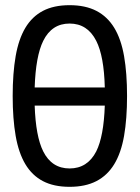

<svg xmlns="http://www.w3.org/2000/svg" viewBox="-20 -725 540 742"><path d="M249 -705Q310 -705 352.5 -683Q395 -661 421.5 -617.5Q448 -574 459.5 -508Q471 -442 471 -354Q471 -266 459.5 -200Q448 -134 421.5 -90.5Q395 -47 352.5 -25Q310 -3 249 -3Q188 -3 146 -25Q104 -47 78 -90.5Q52 -134 40.5 -200Q29 -266 29 -354Q29 -442 40.5 -508Q52 -574 78 -617.5Q104 -661 146 -683Q188 -705 249 -705ZM249 -634Q180 -634 147 -567Q118 -508 114 -387H385Q382 -508 352 -567Q318 -634 249 -634ZM147 -140Q180 -74 249 -74Q318 -74 352 -140Q381 -198 385 -317H114Q118 -198 147 -140Z"/></svg>

Font: D2Coding ligature
Style: Regular
Weight: 400
Monospace: yes
Designer: Yong-Rak Park; Jeong-Hwan Yoon; Sang-Min Lee;
Foundry: NHN Corporation
Version: Version 1.3.2; Build 20180524